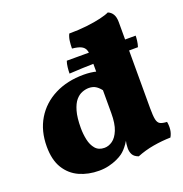

<svg xmlns="http://www.w3.org/2000/svg" viewBox="-130 -832 910 956"><g transform="rotate(-20 325.0 -354.0)"><path d="M325 -467Q343 -467 360.5 -465Q378 -463 397 -458V-350Q382 -373 365.5 -384.5Q349 -396 326 -396Q309 -396 290.5 -389Q272 -382 256.5 -364Q241 -346 231 -311.5Q221 -277 221 -222Q221 -190 227.5 -159.5Q234 -129 251 -109Q268 -89 299 -89Q321 -89 341.5 -103.5Q362 -118 375.5 -151Q389 -184 389 -240L437 -140Q418 -95 400 -69.5Q382 -44 363 -30Q351 -21 331.5 -12Q312 -3 287.5 3Q263 9 235 9Q178 9 131.5 -12Q85 -33 57.5 -77.5Q30 -122 30 -193Q30 -276 67 -337.5Q104 -399 170.5 -433Q237 -467 325 -467ZM579 -196Q579 -157 583 -137.5Q587 -118 599 -111.5Q611 -105 635 -104Q639 -82 636.5 -62Q634 -42 624 -25Q578 -24 532 -16Q486 -8 444 9Q422 1 414 -13.5Q406 -28 406 -48Q406 -68 411.5 -91.5Q417 -115 425 -134ZM579 -567V-132H389V-567ZM544 -717Q561 -710 570 -694.5Q579 -679 579 -653V-536H389V-539Q389 -562 383 -576.5Q377 -591 361 -598.5Q345 -606 315 -609Q315 -628 317.5 -648Q320 -668 328 -684Q378 -684 421 -689Q464 -694 496 -701.5Q528 -709 544 -717ZM261 -496Q261 -511 263 -529Q265 -547 270 -561H635Q635 -551 633 -534.5Q631 -518 626 -503Q549 -503 495.5 -502.5Q442 -502 403 -501.5Q364 -501 331 -499.5Q298 -498 261 -496Z"/></g></svg>

Font: Vollkorn Black
Style: Regular
Weight: 900
Designer: Friedrich Althausen
Foundry: Friedrich Althausen
Version: Version 5.000